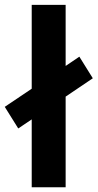

<svg xmlns="http://www.w3.org/2000/svg" viewBox="-63 -787 410 807"><path d="M70.3 0V-285.2L13.7 -247.1L-43 -337.9L70.3 -414.1V-766.6H212.9V-509.8L270.5 -548.8L327.1 -458L212.9 -380.9V0Z"/></svg>

Font: Min Sans Bold
Style: Regular
Weight: 700
Designer: Jinseong-Kim, NotoSansCJK, Nunito
Foundry: Jinseong-Kim
Version: Version 1.400;Glyphs 3.1.2 (3151)